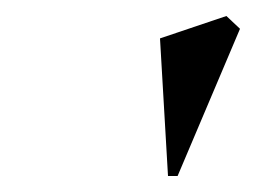

<svg xmlns="http://www.w3.org/2000/svg" viewBox="-20 -780 320 240"><path d="M190 -560H202L280 -744L263 -760L180 -732Z"/></svg>

Font: Mazius Display Extra italic
Style: Regular
Weight: 400
Italic angle: -17°
Designer: Alberto Casagrande & Collletttivo
Foundry: Collletttivo
Version: Version 2.000;Glyphs 3.2 (3217)